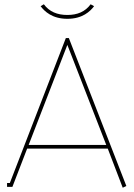

<svg xmlns="http://www.w3.org/2000/svg" viewBox="-20 -874 629 898"><path d="M288 -696 26 -18H13V0H38L107 -179H484L554 4L571 -4L302 -696ZM295 -664 477 -196H114ZM295 -804C248 -804 211 -819 185 -854L170 -845C188 -821 224 -786 295 -786C366 -786 402 -821 420 -845L404 -854C378 -819 342 -804 295 -804Z"/></svg>

Font: Rawengulk
Style: Light
Weight: 300
Version: Version 0.9